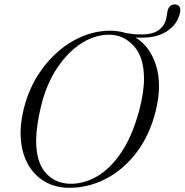

<svg xmlns="http://www.w3.org/2000/svg" viewBox="-20 -853 850 884"><path d="M495 -711.5Q528.5 -710.5 559 -701Q576.5 -698 592.2 -696.2Q608 -694.5 622 -694.5Q681.5 -693 711 -714.8Q740.5 -736.5 746.5 -773.5L750.5 -798Q756.5 -833 786 -832.5Q799 -832.5 805.8 -822.8Q812.5 -813 809 -795.5Q798.5 -741 746 -707.5Q693.5 -674 604 -680.5Q671 -639.5 698.8 -550.5Q726.5 -461.5 696.5 -340Q668 -228 606.8 -148.5Q545.5 -69 463.5 -27.8Q381.5 13.5 291.5 11.5Q232 10 185.2 -17.5Q138.5 -45 109.8 -95Q81 -145 75.8 -214.8Q70.5 -284.5 94.5 -371Q116 -447 156.5 -510Q197 -573 251 -618.8Q305 -664.5 367.5 -688.8Q430 -713 495 -711.5ZM301 -7Q364 -5.5 424.8 -39.8Q485.5 -74 536.5 -148.2Q587.5 -222.5 620 -341Q643.5 -428.5 643 -493Q642.5 -589 597.2 -640Q552 -691 487.5 -693Q421.5 -695 358 -655.5Q294.5 -616 244.5 -542Q194.5 -468 169.5 -366.5Q158 -319.5 152.5 -280.2Q147 -241 146.5 -209Q145.5 -110 188.2 -59.5Q231 -9 301 -7Z"/></svg>

Font: Fraunces 72pt Light
Style: Italic
Weight: 300
Italic angle: -16°
Version: Version 1.000;[b76b70a41]